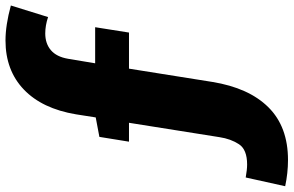

<svg xmlns="http://www.w3.org/2000/svg" viewBox="-252 -634 1042 681"><g transform="rotate(-90 268.5 -294.0)"><path d="M400 -573 384 -477H512L493 -357H365L318 -62Q297 68 228 137.5Q159 207 41 207Q-5 207 -52 197L-21 57Q7 62 25 62Q78 62 97 33Q116 4 122 -36L173 -357H106L123 -462L192 -475L203 -545Q223 -665 291 -730Q359 -795 465 -795Q519 -795 589 -776L548 -644Q518 -654 490 -654Q454 -654 430.5 -634Q407 -614 400 -573Z"/></g></svg>

Font: Bitter Pro Black
Style: Italic
Weight: 900
Italic angle: -9°
Designer: Sol Matas, and Bitter project Authors
Foundry: Sol Matas
Version: Version 1.010